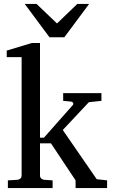

<svg xmlns="http://www.w3.org/2000/svg" viewBox="-20 -955 574 975"><path d="M363.8 0V-39.1L238.8 -227.1H183.1V-64Q183.1 -54.7 189 -48.8Q194.8 -43 204.1 -42L247.1 -39.1V0H20V-39.1L68.8 -42Q78.1 -43 84 -48.8Q89.8 -54.7 89.8 -64V-665H14.2V-698.2L142.1 -736.8H183.1V-255.9H203.1L350.1 -421.9Q354 -426.8 351.3 -432.4Q348.6 -438 341.8 -439L300.8 -442.9V-481.9H495.1V-442.9L431.2 -436L298.8 -294.9L471.2 -44.9L523.9 -39.1V0ZM306.6 -765.6H231.4L105.5 -935.1H165.5L269.5 -835.9L372.6 -935.1H432.6Z"/></svg>

Font: Charis SIL Eur
Style: Regular
Weight: 400
Foundry: SIL International
Version: Version 5.000